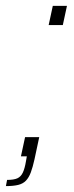

<svg xmlns="http://www.w3.org/2000/svg" viewBox="-55 -530 251 651"><path d="M-35 101 -31 80Q-8 80 4 74.5Q16 69 22.5 55Q29 41 33 17L36 0H16L30 -65H78L62 10Q56 37 49.5 54.5Q43 72 33 82.5Q23 93 6.5 97Q-10 101 -35 101ZM110 -445 124 -510H172L158 -445Z"/></svg>

Font: Saira Thin
Style: Italic
Weight: 100
Italic angle: -12°
Designer: Hector Gatti with collaboration of the Omnibus-Type team
Foundry: Omnibus-Type
Version: Version 1.101